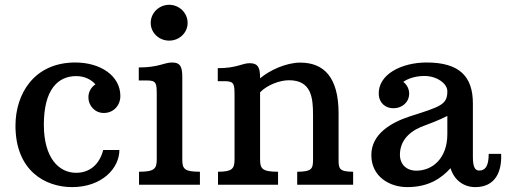

<svg xmlns="http://www.w3.org/2000/svg" viewBox="-20 -763 2090 793"><path d="M43.9 -244.1C43.9 -58.1 166.5 9.8 277.8 9.8C400.4 9.8 473.1 -67.4 473.1 -143.6H406.2C391.1 -83.5 350.1 -49.3 294.4 -49.3C223.6 -49.3 161.1 -109.9 161.1 -248C161.1 -392.1 218.3 -448.7 294.9 -448.7C330.6 -448.7 358.4 -433.1 374 -414.6C356.4 -402.8 345.2 -383.3 345.2 -361.8C345.2 -324.7 373 -296.4 408.7 -296.4C448.7 -296.4 477.1 -327.1 477.1 -366.7C477.1 -449.2 396 -504.9 291 -504.9C120.6 -504.9 43.9 -375 43.9 -244.1Z M678.7 -595.2C720.2 -595.2 754.9 -627 754.9 -668.5C754.9 -710 720.2 -743.2 678.7 -743.2C637.2 -743.2 602.5 -710 602.5 -668.5C602.5 -627 637.2 -595.2 678.7 -595.2ZM554.2 0H805.7V-53.7C740.2 -53.7 732.9 -66.4 732.9 -105V-442.4C732.9 -482.4 728 -504.9 690.9 -504.9C657.7 -504.9 635.7 -484.4 553.2 -484.4V-430.7H588.4C627 -430.7 627 -416.5 627.4 -374V-105C627.4 -66.4 618.2 -53.7 554.2 -53.7Z M880.4 0H1128.4V-53.7C1062.5 -53.7 1054.2 -66.4 1054.2 -105V-381.8C1085 -413.6 1137.7 -431.6 1173.3 -431.6C1265.1 -431.6 1272.9 -361.3 1272.9 -288.6V-106C1272.9 -67.4 1270 -53.7 1207.5 -53.7V0H1438.5V-53.7C1379.4 -53.7 1378.4 -67.4 1378.4 -106V-294.9C1378.4 -444.8 1316.9 -504.4 1220.2 -504.4C1161.6 -504.4 1093.3 -472.7 1054.2 -439.5C1054.2 -479.5 1048.8 -502 1011.2 -502C979.5 -502 958.5 -481.4 879.4 -481.4V-427.7H909.2C948.2 -427.7 948.2 -413.6 948.7 -371.1V-105C948.7 -66.4 939.5 -53.7 880.4 -53.7Z M1513.7 -122.6C1513.7 -33.2 1589.4 9.8 1661.6 9.8C1750 9.8 1802.2 -25.9 1840.8 -68.4C1854.5 -22 1892.6 9.8 1942.9 9.8C2025.4 9.8 2053.2 -53.2 2049.8 -127.4H1998.5C1998.5 -72.3 1981.4 -58.6 1959 -58.6C1939.5 -58.6 1933.1 -78.1 1933.1 -116.7V-335.9C1933.1 -446.3 1878.4 -504.9 1742.2 -504.9C1638.2 -504.9 1539.6 -455.6 1544.4 -371.6C1546.4 -338.9 1570.8 -315.9 1605 -315.9C1641.1 -315.9 1669.9 -340.8 1669.9 -376.5C1669.9 -396.5 1660.2 -413.6 1645.5 -424.8C1665 -438.5 1695.3 -449.2 1733.4 -449.2C1784.2 -449.2 1827.6 -418 1827.6 -386.2C1827.6 -331.5 1801.8 -323.2 1673.8 -282.7C1592.8 -256.3 1513.7 -208.5 1513.7 -122.6ZM1631.8 -124C1631.8 -173.8 1661.1 -213.9 1717.8 -238.3C1741.2 -247.6 1790 -264.6 1827.6 -284.2V-209C1827.6 -108.9 1766.1 -58.1 1699.7 -58.1C1659.2 -58.1 1631.8 -83.5 1631.8 -124Z"/></svg>

Font: Arbutus Slab
Style: Regular
Weight: 400
Designer: Karolina Lach
Foundry: Karolina Lach
Version: Version 1.001